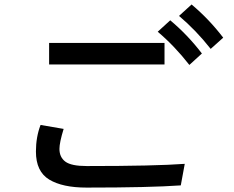

<svg xmlns="http://www.w3.org/2000/svg" viewBox="-20 -850 1040 853"><path d="M198.2 -563.5V-659.2H710.9V-563.5ZM139.6 -176.8Q139.6 -241.2 160.2 -294.9L262.7 -277.3Q244.1 -216.8 244.1 -188.5Q244.1 -151.4 270.5 -131.8Q296.9 -112.3 365.2 -112.3Q670.9 -112.3 800.8 -122.1L783.2 -26.4Q646.5 -16.6 364.3 -16.6Q257.8 -16.6 198.7 -52.2Q139.6 -87.9 139.6 -176.8ZM775.4 -779.3 831.1 -830.1Q909.2 -764.6 971.7 -682.6L916 -632.8Q851.6 -714.8 775.4 -779.3ZM680.7 -709 736.3 -759.8Q814.5 -694.3 877 -612.3L821.3 -561.5Q754.9 -646.5 680.7 -709Z"/></svg>

Font: Gothic A1 SemiBold
Style: Regular
Weight: 600
Version: Version 2.50